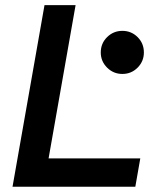

<svg xmlns="http://www.w3.org/2000/svg" viewBox="-20 -713 626 733"><path d="M27.8 0 46.9 -108.4 149.9 -693.4H268.6L165.5 -108.4H515.6L496.6 0ZM447.3 -430.7Q413.1 -430.7 388.9 -454.8Q364.7 -479 364.7 -512.7Q364.7 -547.4 388.9 -571.3Q413.1 -595.2 447.3 -595.2Q481.4 -595.2 505.4 -571.3Q529.3 -547.4 529.3 -512.7Q529.3 -479 505.4 -454.8Q481.4 -430.7 447.3 -430.7Z"/></svg>

Font: Cascadia Code PL SemiBold
Style: Italic
Weight: 600
Italic angle: -10°
Monospace: yes
Designer: Aaron Bell
Foundry: Saja Typeworks
Version: Version 2404.023; ttfautohint (v1.8.4)